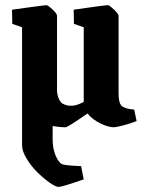

<svg xmlns="http://www.w3.org/2000/svg" viewBox="-20 -488 578 748"><path d="M502.9 -61 512.2 -16.1Q487.8 -6.8 460 0.5Q432.1 7.8 423.8 7.8Q400.9 7.8 369.9 -7.8Q338.9 -23.4 320.8 -45.9Q243.7 7.8 235.8 7.8Q211.9 7.8 185.1 2.9V53.2Q185.1 89.8 196 116.5Q207 143.1 220.2 150.9Q230.5 156.7 295.9 159.2L306.2 210.9Q221.7 240.2 208 240.2Q197.3 240.2 173.8 223.9Q150.4 207.5 126.2 183.8Q102.1 160.2 84 130.6Q65.9 101.1 65.9 78.1V-381.8L27.8 -395L26.9 -450.2Q45.9 -453.1 100.8 -460.4Q155.8 -467.8 161.1 -467.8Q167 -467.8 184.6 -451.2Q202.1 -434.6 202.1 -426.8V-140.1Q202.1 -121.6 207 -108.6Q211.9 -95.7 217.5 -89.6Q223.1 -83.5 232.9 -80.1Q242.7 -76.7 247.6 -76.4Q252.4 -76.2 261.2 -76.2Q277.8 -76.2 306.2 -90.8V-381.8L268.1 -395L267.1 -450.2Q387.2 -467.8 400.9 -467.8Q406.2 -467.8 424.1 -450.7Q441.9 -433.6 441.9 -426.8V-124Q441.9 -86.4 454.3 -75.2Q466.8 -64 502.9 -61Z"/></svg>

Font: Grenze
Style: Bold
Weight: 700
Designer: Renata Polastri
Foundry: Omnibus-Type
Version: Version 1.002;PS 001.002;hotconv 1.0.88;makeotf.lib2.5.64775